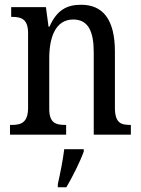

<svg xmlns="http://www.w3.org/2000/svg" viewBox="-20 -566 594 807"><path d="M22 0H258V-41H253C215 -41 187 -49 187 -108V-321C187 -405 211 -484 288 -484C352 -484 374 -432 374 -346V0H530V-41H526C488 -41 463 -50 463 -113V-349C463 -486 411 -546 321 -546C261 -546 219 -524 188 -454H184L173 -536H27V-495H32C69 -495 98 -486 98 -427V-113C98 -50 68 -41 30 -41H22ZM223 208V221H259C284 179 317 113 332 71V61H250C244 110 233 163 223 208Z"/></svg>

Font: Noto Serif Tamil Condensed
Style: Italic
Weight: 400
Width: 3
Italic angle: -12°
Designer: Indian Type Foundry, Tom Grace, and the Monotype Design Team
Foundry: Monotype Imaging Inc.
Version: Version 2.003